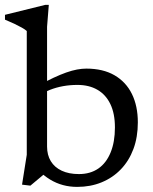

<svg xmlns="http://www.w3.org/2000/svg" viewBox="-27 -740 616 771"><path d="M125.5 -58H171L95 5.5L61.5 1.5L80.5 -118.5V-615.5Q74 -621.5 60.8 -629Q47.5 -636.5 30 -644.8Q12.5 -653 -7 -661V-680.5L155 -720.5H169L162 -632.5V-151.5Q162 -117.5 177 -92.8Q192 -68 220.8 -54.5Q249.5 -41 290 -41Q335.5 -41 367.8 -63.2Q400 -85.5 417.2 -127.8Q434.5 -170 434.5 -228.5Q434.5 -284 416.2 -322Q398 -360 364.2 -379.5Q330.5 -399 284 -399Q254 -399 226.2 -394Q198.5 -389 173.2 -379Q148 -369 126 -354.5V-395.5Q159.5 -414.5 187.5 -427.5Q215.5 -440.5 238.8 -448.8Q262 -457 282.2 -460.8Q302.5 -464.5 319.5 -464.5Q386.5 -464.5 432.8 -437.8Q479 -411 502.8 -362.5Q526.5 -314 526.5 -248.5Q526.5 -189.5 508.8 -141.8Q491 -94 458.2 -60Q425.5 -26 381 -7.8Q336.5 10.5 283 10.5Q253 10.5 226 3.2Q199 -4 174.2 -19Q149.5 -34 125.5 -58Z"/></svg>

Font: Newsreader
Style: Regular
Weight: 400
Designer: Hugues Gentile
Foundry: Production Type
Version: Version 1.003